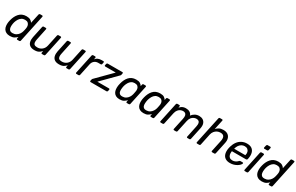

<svg xmlns="http://www.w3.org/2000/svg" viewBox="244 -2387 6274 4066"><g transform="rotate(30 3380.5 -354.0)"><path d="M207 10Q152 10 115 -9.5Q78 -29 58 -62.5Q38 -96 33 -139Q28 -182 35 -230Q38 -246 41 -260Q44 -274 48 -290Q60 -337 81 -379.5Q102 -422 133 -456.5Q164 -491 207.5 -510.5Q251 -530 308 -530Q370 -530 405.5 -509Q441 -488 458 -457L508 -687Q510 -697 517.5 -703.5Q525 -710 535 -710H583Q594 -710 599 -703.5Q604 -697 602 -687L461 -23Q459 -13 451.5 -6.5Q444 0 433 0H388Q378 0 372.5 -6.5Q367 -13 369 -23L378 -65Q347 -33 308.5 -11.5Q270 10 207 10ZM228 -71Q277 -71 315 -94Q353 -117 376.5 -152.5Q400 -188 409 -225Q414 -241 418.5 -263.5Q423 -286 426 -302Q433 -337 425.5 -371Q418 -405 392.5 -427Q367 -449 319 -449Q271 -449 236.5 -426.5Q202 -404 179.5 -367.5Q157 -331 144 -289Q140 -274 137 -260Q134 -246 132 -231Q126 -189 130.5 -152.5Q135 -116 157.5 -93.5Q180 -71 228 -71Z M808 10Q737 10 696.5 -18.5Q656 -47 644.5 -98Q633 -149 646 -215L706 -497Q708 -507 716 -513.5Q724 -520 734 -520H784Q794 -520 798.5 -513.5Q803 -507 801 -497L743 -220Q732 -171 735.5 -137.5Q739 -104 761.5 -87.5Q784 -71 832 -71Q897 -71 946 -110.5Q995 -150 1010 -220L1069 -497Q1071 -507 1079 -513.5Q1087 -520 1097 -520H1146Q1157 -520 1161.5 -513.5Q1166 -507 1164 -497L1063 -23Q1061 -13 1054 -6.5Q1047 0 1036 0H990Q980 0 974.5 -6.5Q969 -13 971 -23L980 -67Q958 -44 935 -26.5Q912 -9 882.5 0.5Q853 10 808 10Z M1410 10Q1339 10 1298.5 -18.5Q1258 -47 1246.5 -98Q1235 -149 1248 -215L1308 -497Q1310 -507 1318 -513.5Q1326 -520 1336 -520H1386Q1396 -520 1400.5 -513.5Q1405 -507 1403 -497L1345 -220Q1334 -171 1337.5 -137.5Q1341 -104 1363.5 -87.5Q1386 -71 1434 -71Q1499 -71 1548 -110.5Q1597 -150 1612 -220L1671 -497Q1673 -507 1681 -513.5Q1689 -520 1699 -520H1748Q1759 -520 1763.5 -513.5Q1768 -507 1766 -497L1665 -23Q1663 -13 1656 -6.5Q1649 0 1638 0H1592Q1582 0 1576.5 -6.5Q1571 -13 1573 -23L1582 -67Q1560 -44 1537 -26.5Q1514 -9 1484.5 0.5Q1455 10 1410 10Z M1833 0Q1823 0 1817.5 -6.5Q1812 -13 1814 -23L1915 -496Q1917 -506 1925 -513Q1933 -520 1943 -520H1989Q1999 -520 2004.5 -513Q2010 -506 2008 -496L1998 -452Q2022 -486 2060 -503Q2098 -520 2149 -520H2192Q2202 -520 2206.5 -513.5Q2211 -507 2209 -497L2201 -456Q2199 -446 2191.5 -440Q2184 -434 2173 -434H2114Q2060 -434 2022 -402.5Q1984 -371 1972 -317L1910 -23Q1908 -13 1900 -6.5Q1892 0 1882 0Z M2180 0Q2170 0 2164.5 -6.5Q2159 -13 2161 -23L2169 -58Q2171 -66 2173.5 -71Q2176 -76 2181 -80L2539 -441H2283Q2273 -441 2267.5 -447Q2262 -453 2264 -464L2272 -497Q2274 -507 2281.5 -513.5Q2289 -520 2300 -520H2656Q2666 -520 2670.5 -513.5Q2675 -507 2673 -497L2666 -460Q2664 -448 2654 -439L2298 -79H2582Q2592 -79 2597 -73Q2602 -67 2600 -56L2593 -23Q2591 -13 2583.5 -6.5Q2576 0 2566 0Z M2889 10Q2834 10 2798 -9.5Q2762 -29 2743 -62.5Q2724 -96 2719.5 -139Q2715 -182 2722 -230Q2725 -246 2728 -260Q2731 -274 2735 -290Q2747 -337 2767 -379.5Q2787 -422 2817.5 -456.5Q2848 -491 2891.5 -510.5Q2935 -530 2993 -530Q3057 -530 3089.5 -508.5Q3122 -487 3140 -456L3148 -497Q3150 -507 3157.5 -513.5Q3165 -520 3176 -520H3221Q3231 -520 3236.5 -513.5Q3242 -507 3240 -497L3139 -23Q3137 -13 3129.5 -6.5Q3122 0 3112 0H3066Q3056 0 3051 -6.5Q3046 -13 3048 -23L3057 -65Q3026 -33 2989.5 -11.5Q2953 10 2889 10ZM2910 -71Q2960 -71 2996.5 -94Q3033 -117 3056 -152.5Q3079 -188 3088 -225Q3092 -241 3096.5 -263.5Q3101 -286 3104 -302Q3112 -337 3105.5 -371Q3099 -405 3074.5 -427Q3050 -449 3001 -449Q2954 -449 2920.5 -426.5Q2887 -404 2865.5 -367.5Q2844 -331 2831 -289Q2827 -274 2824 -260Q2821 -246 2819 -231Q2813 -189 2816 -152.5Q2819 -116 2841 -93.5Q2863 -71 2910 -71Z M3475 10Q3420 10 3384 -9.5Q3348 -29 3329 -62.5Q3310 -96 3305.5 -139Q3301 -182 3308 -230Q3311 -246 3314 -260Q3317 -274 3321 -290Q3333 -337 3353 -379.5Q3373 -422 3403.5 -456.5Q3434 -491 3477.5 -510.5Q3521 -530 3579 -530Q3643 -530 3675.5 -508.5Q3708 -487 3726 -456L3734 -497Q3736 -507 3743.5 -513.5Q3751 -520 3762 -520H3807Q3817 -520 3822.5 -513.5Q3828 -507 3826 -497L3725 -23Q3723 -13 3715.5 -6.5Q3708 0 3698 0H3652Q3642 0 3637 -6.5Q3632 -13 3634 -23L3643 -65Q3612 -33 3575.5 -11.5Q3539 10 3475 10ZM3496 -71Q3546 -71 3582.5 -94Q3619 -117 3642 -152.5Q3665 -188 3674 -225Q3678 -241 3682.5 -263.5Q3687 -286 3690 -302Q3698 -337 3691.5 -371Q3685 -405 3660.5 -427Q3636 -449 3587 -449Q3540 -449 3506.5 -426.5Q3473 -404 3451.5 -367.5Q3430 -331 3417 -289Q3413 -274 3410 -260Q3407 -246 3405 -231Q3399 -189 3402 -152.5Q3405 -116 3427 -93.5Q3449 -71 3496 -71Z M3893 0Q3883 0 3877.5 -6.5Q3872 -13 3874 -23L3975 -497Q3977 -507 3985 -513.5Q3993 -520 4003 -520H4048Q4058 -520 4063 -513.5Q4068 -507 4066 -497L4059 -462Q4079 -483 4099.5 -498Q4120 -513 4146.5 -521.5Q4173 -530 4207 -530Q4264 -530 4303 -506.5Q4342 -483 4355 -438Q4387 -480 4431 -505Q4475 -530 4532 -530Q4585 -530 4624.5 -506Q4664 -482 4680.5 -433.5Q4697 -385 4682 -312L4620 -23Q4618 -13 4610.5 -6.5Q4603 0 4593 0H4546Q4536 0 4531 -6.5Q4526 -13 4528 -23L4587 -303Q4599 -359 4592 -391Q4585 -423 4562.5 -436Q4540 -449 4509 -449Q4482 -449 4450.5 -436Q4419 -423 4392.5 -391Q4366 -359 4354 -303L4294 -23Q4292 -13 4284.5 -6.5Q4277 0 4267 0H4220Q4210 0 4204.5 -6.5Q4199 -13 4201 -23L4261 -303Q4273 -359 4265 -391Q4257 -423 4235 -436Q4213 -449 4183 -449Q4156 -449 4124.5 -436Q4093 -423 4066.5 -391Q4040 -359 4028 -304L3968 -23Q3966 -13 3958.5 -6.5Q3951 0 3941 0Z M4783 0Q4773 0 4767.5 -6.5Q4762 -13 4764 -23L4906 -687Q4908 -697 4915.5 -703.5Q4923 -710 4933 -710H4984Q4994 -710 4999 -703.5Q5004 -697 5002 -687L4952 -454Q4983 -488 5023.5 -509Q5064 -530 5123 -530Q5191 -530 5232.5 -501.5Q5274 -473 5289 -422.5Q5304 -372 5289 -305L5229 -23Q5227 -13 5219.5 -6.5Q5212 0 5202 0H5151Q5141 0 5135.5 -6.5Q5130 -13 5132 -23L5191 -300Q5206 -370 5185 -409.5Q5164 -449 5099 -449Q5057 -449 5020 -431.5Q4983 -414 4956.5 -380.5Q4930 -347 4919 -300L4861 -23Q4859 -13 4851.5 -6.5Q4844 0 4834 0Z M5588 10Q5519 10 5474.5 -19Q5430 -48 5413 -101.5Q5396 -155 5406 -227Q5408 -240 5412.5 -260.5Q5417 -281 5421 -294Q5441 -365 5480.5 -418.5Q5520 -472 5577 -501Q5634 -530 5702 -530Q5778 -530 5822 -498Q5866 -466 5881 -407Q5896 -348 5880 -269L5876 -252Q5874 -241 5865.5 -235Q5857 -229 5847 -229H5502Q5502 -228 5501.5 -225Q5501 -222 5500 -220Q5494 -179 5502 -143.5Q5510 -108 5535.5 -86Q5561 -64 5603 -64Q5639 -64 5665.5 -75Q5692 -86 5709 -99.5Q5726 -113 5733 -121Q5745 -133 5750.5 -135.5Q5756 -138 5768 -138H5816Q5825 -138 5830 -132.5Q5835 -127 5833 -117Q5829 -102 5810 -80.5Q5791 -59 5758 -38Q5725 -17 5682 -3.5Q5639 10 5588 10ZM5517 -298H5790L5791 -301Q5803 -346 5793.5 -381Q5784 -416 5757 -436.5Q5730 -457 5687 -457Q5644 -457 5610 -436.5Q5576 -416 5552.5 -381Q5529 -346 5518 -301Z M5950 0Q5940 0 5934.5 -6.5Q5929 -13 5931 -23L6032 -497Q6034 -507 6042 -513.5Q6050 -520 6060 -520H6108Q6118 -520 6122.5 -513.5Q6127 -507 6125 -497L6025 -23Q6023 -13 6015.5 -6.5Q6008 0 5998 0ZM6073 -617Q6063 -617 6058 -623.5Q6053 -630 6054 -640L6067 -694Q6069 -704 6076.5 -711Q6084 -718 6094 -718H6156Q6167 -718 6172.5 -711Q6178 -704 6176 -694L6164 -640Q6162 -630 6154 -623.5Q6146 -617 6136 -617Z M6365 10Q6310 10 6273 -9.5Q6236 -29 6216 -62.5Q6196 -96 6191 -139Q6186 -182 6193 -230Q6196 -246 6199 -260Q6202 -274 6206 -290Q6218 -337 6239 -379.5Q6260 -422 6291 -456.5Q6322 -491 6365.5 -510.5Q6409 -530 6466 -530Q6528 -530 6563.5 -509Q6599 -488 6616 -457L6666 -687Q6668 -697 6675.5 -703.5Q6683 -710 6693 -710H6741Q6752 -710 6757 -703.5Q6762 -697 6760 -687L6619 -23Q6617 -13 6609.5 -6.5Q6602 0 6591 0H6546Q6536 0 6530.5 -6.5Q6525 -13 6527 -23L6536 -65Q6505 -33 6466.5 -11.5Q6428 10 6365 10ZM6386 -71Q6435 -71 6473 -94Q6511 -117 6534.5 -152.5Q6558 -188 6567 -225Q6572 -241 6576.5 -263.5Q6581 -286 6584 -302Q6591 -337 6583.5 -371Q6576 -405 6550.5 -427Q6525 -449 6477 -449Q6429 -449 6394.5 -426.5Q6360 -404 6337.5 -367.5Q6315 -331 6302 -289Q6298 -274 6295 -260Q6292 -246 6290 -231Q6284 -189 6288.5 -152.5Q6293 -116 6315.5 -93.5Q6338 -71 6386 -71Z"/></g></svg>

Font: Rubik
Style: Italic
Weight: 400
Italic angle: -12°
Designer: Hubert and Fischer
Foundry: Hubert and Fischer
Version: Version 2.300;gftools[0.9.30]